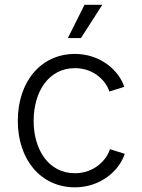

<svg xmlns="http://www.w3.org/2000/svg" viewBox="-20 -781 599 811"><path d="M296.4 10.3C408.2 10.3 485.8 -64 506.8 -131.3L444.3 -150.9C432.1 -108.9 381.3 -49.3 296.4 -49.3C185.1 -49.3 122.1 -148.9 122.1 -270.5C122.1 -393.1 185.1 -493.2 296.4 -493.2C379.9 -493.2 429.7 -435.1 441.9 -394.5L504.9 -414.1C483.4 -481 406.7 -553.2 296.4 -553.2C154.3 -553.2 55.2 -438 55.2 -270.5C55.2 -104.5 154.3 10.3 296.4 10.3ZM266.6 -620.1H321.8L412.1 -760.7H336.9Z"/></svg>

Font: Raveo Light
Style: Regular
Weight: 300
Designer: Jakub Foglar, Rasmus Andersson (Inter)
Foundry: Jakubfoglar.com
Version: Version 1.100;Glyphs 3.2.3 (3260)